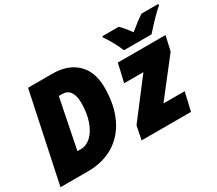

<svg xmlns="http://www.w3.org/2000/svg" viewBox="-136 -1053 1513 1339"><g transform="rotate(-30 621.0 -383.0)"><path d="M164 -714H359Q484 -714 555.5 -645Q627 -576 627 -448Q627 -310 579.5 -209Q532 -108 443.5 -54Q355 0 234 0H13ZM269 -159Q314 -159 351.5 -194Q389 -229 411 -292.5Q433 -356 433 -437Q433 -495 411.5 -526Q390 -557 349 -557H321L241 -159ZM688 -109 915 -406H760L794 -553H1178L1151 -435L927 -147H1098L1064 0H666ZM792 -755V-766H924Q951 -742 995 -681Q1060 -735 1108 -766H1242V-755Q1186 -708 1096 -606H874Q860 -641 836.5 -684Q813 -727 792 -755Z"/></g></svg>

Font: Noto Sans Display Black
Style: Italic
Weight: 900
Italic angle: -12°
Designer: Monotype Design team
Foundry: Monotype Imaging Inc.
Version: Version 1.000